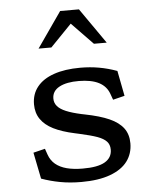

<svg xmlns="http://www.w3.org/2000/svg" viewBox="-56 -853 732 912"><g transform="rotate(-5 310.0 -397.0)"><path d="M105.5 -21 80.2 -146.8 136.2 -160.5 146.2 -131.8Q156 -103.7 177.3 -86Q198.7 -68.3 230.9 -59.8Q263.2 -51.3 306.7 -51.2Q378.7 -50.8 413 -70.9Q447.3 -91 447.3 -129.5Q447.3 -153.5 433.2 -168.5Q419.2 -183.5 389.8 -194.2Q360.3 -204.8 304.3 -217.2L284.7 -221.5Q223.3 -234.7 183.3 -254.8Q143.3 -275 123.1 -304.7Q102.8 -334.3 102.8 -375.2Q102.8 -424 130.7 -458.6Q158.5 -493.2 210.9 -511.3Q263.3 -529.5 336.5 -529.5Q383.2 -529.5 426.1 -521.9Q469 -514.3 511.3 -498.8L534.7 -378.2L479 -364.5L468.5 -393.5Q455.3 -430.2 419.8 -448.5Q384.3 -466.8 324.8 -467.2Q265.8 -467.7 231.3 -449.1Q196.8 -430.5 196.8 -394.5Q196.8 -373.7 210 -358.2Q223.2 -342.8 250.8 -331.2Q278.5 -319.5 324.3 -309.5L337.7 -306.8Q410.5 -292.5 454.8 -272.6Q499.2 -252.7 521 -223.4Q542.8 -194.2 542.8 -151.3Q542.8 -102.3 515.7 -65.8Q488.5 -29.2 433.2 -8.8Q377.8 11.7 295.5 11.7Q240.7 11.7 194 2.9Q147.3 -5.8 105.5 -21ZM265.2 -806.2H354.8L472.5 -637.2H411.5L295 -757.5H325L208.5 -637.2H147.5Z"/></g></svg>

Font: Monaspace Xenon Var
Style: Regular
Weight: 400
Designer: Riley Cran and the Lettermatic Team
Version: Version 1.000 (Monaspace Xenon Var)